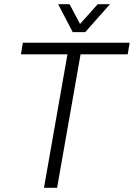

<svg xmlns="http://www.w3.org/2000/svg" viewBox="-20 -888 633 908"><path d="M188 0 299 -631H79L88 -686H593L584 -631H361L250 0ZM500 -868 383 -736H324L255 -868H309L370 -753H339L442 -868Z"/></svg>

Font: Archivo SemiCondensed ExtraLight
Style: Italic
Weight: 250
Width: 4
Italic angle: -10°
Designer: Hector Gatti
Foundry: Omnibus-Type
Version: Version 2.001